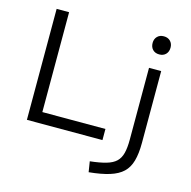

<svg xmlns="http://www.w3.org/2000/svg" viewBox="-132 -869 1214 1220"><g transform="rotate(15 474.5 -259.0)"><path d="M93 0V-730H175V-73H590V0ZM547 151Q611 144 652.5 132Q694 120 716.5 98.5Q739 77 748 41.5Q757 6 757 -47V-520H837V-47Q837 23 823.5 71Q810 119 779 148.5Q748 178 694 195Q640 212 558 220ZM797 -619Q770 -619 754 -635.5Q738 -652 738 -679Q738 -705 754 -721.5Q770 -738 797 -738Q824 -738 840 -721.5Q856 -705 856 -679Q856 -652 840 -635.5Q824 -619 797 -619Z"/></g></svg>

Font: M PLUS 2
Style: Regular
Weight: 400
Designer: Coji Morishita
Foundry: UNDERFOREST DESIGN
Version: Version 1.001